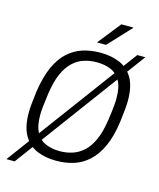

<svg xmlns="http://www.w3.org/2000/svg" viewBox="-139 -993 969 1170"><g transform="rotate(15 345.5 -408.5)"><path d="M306 10Q242 10 189 -12Q136 -34 104.5 -86.5Q73 -139 73 -230Q73 -253 76 -285Q79 -317 85 -364Q99 -460 127.5 -524Q156 -588 198 -626Q240 -664 291 -680Q342 -696 399 -696H405Q469 -696 522.5 -674Q576 -652 607 -599.5Q638 -547 638 -456Q638 -434 635 -402Q632 -370 626 -322Q613 -226 584 -162.5Q555 -99 513 -60.5Q471 -22 420 -6Q369 10 312 10ZM315 -52Q358 -52 396 -64.5Q434 -77 465.5 -106Q497 -135 519.5 -185.5Q542 -236 553 -313Q558 -345 560.5 -367.5Q563 -390 564.5 -405.5Q566 -421 566.5 -432Q567 -443 567 -452Q567 -523 544.5 -562.5Q522 -602 483.5 -618Q445 -634 396 -634Q353 -634 315 -622Q277 -610 245.5 -580.5Q214 -551 191.5 -500.5Q169 -450 158 -373Q154 -341 151 -318.5Q148 -296 146.5 -280.5Q145 -265 144.5 -254Q144 -243 144 -234Q144 -164 166.5 -124Q189 -84 228 -68Q267 -52 315 -52ZM15 79 621 -740H672L67 79ZM364 -751 479 -896H554V-893L421 -751Z"/></g></svg>

Font: Chivo Medium ExtraLight
Style: Italic
Weight: 250
Italic angle: -8.05°
Version: Version 2.002